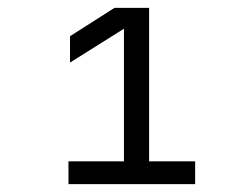

<svg xmlns="http://www.w3.org/2000/svg" viewBox="-20 -850 640 488"><path d="M154 -382V-440H295V-777L158 -691V-758L271 -830H359V-440H476V-382Z"/></svg>

Font: JetBrains Mono NL Light
Style: Regular
Weight: 300
Monospace: yes
Designer: Philipp Nurullin, Konstantin Bulenkov
Foundry: JetBrains
Version: Version 2.305; ttfautohint (v1.8.4.7-5d5b)